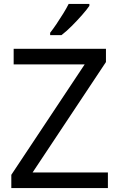

<svg xmlns="http://www.w3.org/2000/svg" viewBox="-20 -964 612 984"><path d="M533 0H38V-68L414 -634H50V-714H523V-646L147 -80H533ZM438 -934Q426 -916 401 -887.5Q376 -859 347.5 -830.5Q319 -802 295 -784H237V-796Q252 -815 269.5 -841Q287 -867 304 -894.5Q321 -922 332 -944H438Z"/></svg>

Font: Noto Sans Old Turkic
Style: Regular
Weight: 400
Designer: Monotype Design Team
Foundry: Monotype Imaging Inc.
Version: Version 2.003; ttfautohint (v1.8.4.7-5d5b)